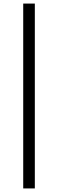

<svg xmlns="http://www.w3.org/2000/svg" viewBox="-20 -865 325 1075"><path d="M110 -845H175V190H110Z"/></svg>

Font: Eudoxus Sans Light
Style: Regular
Weight: 300
Designer: Stijn de Vries
Foundry: tokotype
Version: Version 2.005